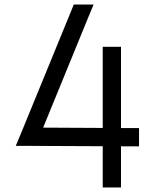

<svg xmlns="http://www.w3.org/2000/svg" viewBox="-20 -800 678 841"><path d="M293 -755 72 -216 49 -161H69H109L430 -159.5V-19V21H510V-19V-159.2L549 -159H589V-239H549L510 -239.2V-555V-595H430V-555V-239.6L169 -241L367 -725L390 -780H303Z"/></svg>

Font: Nordica Advanced
Style: Regular
Weight: 300
Version: Version 1.07